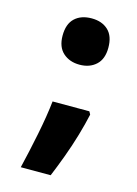

<svg xmlns="http://www.w3.org/2000/svg" viewBox="-96 -519 502 701"><g transform="rotate(15 155.0 -168.0)"><path d="M76 -376Q76 -420 99.5 -442Q123 -464 163 -464Q202 -464 225.5 -442Q249 -420 249 -376Q249 -333 225 -311Q201 -289 163 -289Q125 -289 100.5 -311Q76 -333 76 -376ZM242 -134 248 -123Q240 -86 227 -41.5Q214 3 197.5 47.5Q181 92 166 128H53Q68 66 82.5 -6Q97 -78 103 -134Z"/></g></svg>

Font: Noto Sans Kannada Condensed ExtraBold
Style: Regular
Weight: 800
Width: 3
Designer: Jelle Bosma - Monotype Design Team
Foundry: Monotype Imaging Inc.
Version: Version 2.005; ttfautohint (v1.8.4.7-5d5b)